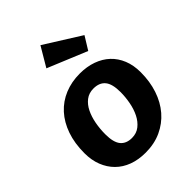

<svg xmlns="http://www.w3.org/2000/svg" viewBox="-247 -982 1119 1119"><g transform="rotate(-45 312.5 -422.5)"><path d="M595 -336Q595 -260 573.5 -195.5Q552 -131 511.5 -84Q471 -37 413.5 -10.5Q356 16 284 16Q225 16 178 -1.5Q131 -19 98 -52Q65 -85 47 -131Q29 -177 29 -234Q29 -316 51.5 -380.5Q74 -445 115 -490Q156 -535 213 -558.5Q270 -582 338 -582Q396 -582 443.5 -565Q491 -548 524.5 -516.5Q558 -485 576.5 -439.5Q595 -394 595 -336ZM288 -101Q326 -101 353 -122.5Q380 -144 397 -178Q414 -212 422 -254.5Q430 -297 430 -338Q430 -405 405.5 -434.5Q381 -464 333 -464Q295 -464 268.5 -443.5Q242 -423 225.5 -389.5Q209 -356 201 -313.5Q193 -271 193 -226Q193 -160 217 -130.5Q241 -101 288 -101ZM466 -640 222 -741 293 -861 516 -721Z"/></g></svg>

Font: Qjlgwqiwhsfqbnnlvksmvfsycuq
Style: Regular
Weight: 700
Italic angle: -8°
Designer: Carrois Corporate & Edenspiekermann
Foundry: Carrois Corporate GbR & Edenspiekermann AG
Version: Version 2.001